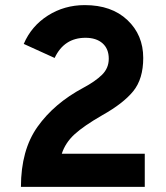

<svg xmlns="http://www.w3.org/2000/svg" viewBox="-20 -732 652 752"><path d="M62 0Q62 -144 127 -235.5Q192 -327 306 -388Q353 -413 379.5 -439Q406 -465 406 -502Q406 -541 381.5 -562.5Q357 -584 315 -584Q231 -584 194 -505L73 -560Q103 -630 167.5 -671Q232 -712 312 -712Q417 -712 479 -653.5Q541 -595 541 -505Q541 -423 502 -375Q463 -327 381 -281Q308 -239 272 -206Q236 -173 222 -130H547V0Z"/></svg>

Font: OVRPSS Recut ExtraBold
Style: Regular
Weight: 800
Designer: Giant Group
Foundry: Giant Group
Version: Version 1.001;hotconv 1.0.109;makeotfexe 2.5.65596